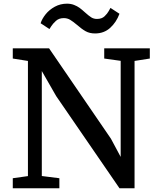

<svg xmlns="http://www.w3.org/2000/svg" viewBox="-20 -1000 841 1020"><path d="M47.9 0ZM242.7 -845.7 195.8 -876.5Q203.1 -899.9 222.4 -924.1Q241.7 -948.2 271.2 -964.4Q300.8 -980.5 335.9 -980.5Q356.4 -980.5 373.3 -973.9Q390.1 -967.3 402.6 -958.3Q415 -949.2 431.6 -934.1Q451.7 -916 464.8 -907.7Q478 -899.4 495.1 -899.4Q521 -899.4 535.6 -913.6Q550.3 -927.7 557.6 -941.2Q564.9 -954.6 566.9 -958L614.7 -926.8Q598.1 -881.8 565.4 -852.1Q532.7 -822.3 484.9 -822.3Q456.1 -822.3 435.1 -834Q414.1 -845.7 389.2 -867.7Q367.2 -886.2 352.3 -895Q337.4 -903.8 318.8 -903.8Q293 -903.8 276.9 -888.9Q260.7 -874 252.7 -861.3Q244.6 -848.6 242.7 -845.7ZM128.4 -64.5V-676.3L47.9 -689V-743.2H240.7L569.3 -263.2L621.1 -166.5V-676.8L533.7 -689V-743.2H775.9V-689L694.8 -676.3V0H614.7L278.3 -489.7L202.1 -622.6V-64.9L295.4 -53.2V0H47.9V-53.2Z"/></svg>

Font: Merriweather
Style: Regular
Weight: 400
Designer: Eben Sorkin
Foundry: Eben Sorkin
Version: Version 1.584; ttfautohint (v1.6)